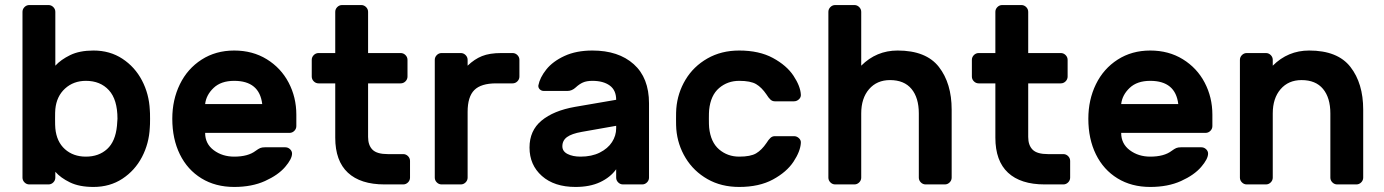

<svg xmlns="http://www.w3.org/2000/svg" viewBox="-20 -730 5480 760"><path d="M574 -260C574 -276.7 573.7 -288.3 573 -295C571 -337 560.7 -375.8 542 -411.5C523.3 -447.2 497.5 -475.8 464.5 -497.5C431.5 -519.2 393.3 -530 350 -530C313.3 -530 282.7 -524 258 -512C233.3 -500 213.7 -486 199 -470V-683C199 -690.3 196.3 -696.7 191 -702C185.7 -707.3 179.3 -710 172 -710H96C88.7 -710 82.3 -707.3 77 -702C71.7 -696.7 69 -690.3 69 -683V-27C69 -19.7 71.7 -13.3 77 -8C82.3 -2.7 88.7 0 96 0H172C179.3 0 185.7 -2.7 191 -8C196.3 -13.3 199 -19.7 199 -27V-50C213 -34 232.3 -20 257 -8C281.7 4 312.7 10 350 10C393.3 10 431.5 -0.8 464.5 -22.5C497.5 -44.2 523.3 -72.8 542 -108.5C560.7 -144.2 571 -183 573 -225C573.7 -231.7 574 -243.3 574 -260ZM237.5 -379.5C259.8 -399.8 287.3 -410 320 -410C358 -410 388.3 -397.7 411 -373C433.7 -348.3 445 -310.7 445 -260C445 -254.7 444.3 -245.3 443 -232C439 -190.7 426 -160 404 -140C382 -120 354 -110 320 -110C286.7 -110 259 -119.8 237 -139.5C215 -159.2 202.3 -186.7 199 -222C198.3 -228.7 198 -241.3 198 -260C198 -278.7 198.3 -291.3 199 -298C202.3 -332 215.2 -359.2 237.5 -379.5Z M1036 -495.5C998.7 -518.5 955.7 -530 907 -530C858.3 -530 815.3 -518 778 -494C740.7 -470 712 -437.5 692 -396.5C672 -355.5 662 -310 662 -260C662 -206.7 672 -159.7 692 -119C712 -78.3 740.5 -46.7 777.5 -24C814.5 -1.3 857.7 10 907 10C953.7 10 994.3 2.2 1029 -13.5C1063.7 -29.2 1090.2 -47.7 1108.5 -69C1126.8 -90.3 1136 -108 1136 -122C1136 -128.7 1133.3 -134.5 1128 -139.5C1122.7 -144.5 1116.3 -147 1109 -147H1029C1021 -147 1014.7 -146 1010 -144C1005.3 -142 999.3 -138.3 992 -133C972 -117.7 943.7 -110 907 -110C875.7 -110 848.7 -118.5 826 -135.5C803.3 -152.5 792 -175.3 792 -204H1126C1133.3 -204 1139.7 -206.7 1145 -212C1150.3 -217.3 1153 -223.7 1153 -231V-276C1153 -322 1142.8 -364.3 1122.5 -403C1102.2 -441.7 1073.3 -472.5 1036 -495.5ZM1018 -318H792C794.7 -342 805.8 -363.3 825.5 -382C845.2 -400.7 872.3 -410 907 -410C973.7 -410 1010.7 -379.3 1018 -318Z M1454.5 -137.5C1442.8 -149.2 1437 -166 1437 -188V-400H1566C1573.3 -400 1579.7 -402.7 1585 -408C1590.3 -413.3 1593 -419.7 1593 -427V-493C1593 -500.3 1590.3 -506.7 1585 -512C1579.7 -517.3 1573.3 -520 1566 -520H1437V-683C1437 -690.3 1434.3 -696.7 1429 -702C1423.7 -707.3 1417.3 -710 1410 -710H1334C1326.7 -710 1320.3 -707.3 1315 -702C1309.7 -696.7 1307 -690.3 1307 -683V-520H1241C1233.7 -520 1227.3 -517.3 1222 -512C1216.7 -506.7 1214 -500.3 1214 -493V-427C1214 -419.7 1216.7 -413.3 1222 -408C1227.3 -402.7 1233.7 -400 1241 -400H1307V-185C1307 -123.7 1323.7 -77.5 1357 -46.5C1390.3 -15.5 1438.7 0 1502 0H1576C1583.3 0 1589.7 -2.7 1595 -8C1600.3 -13.3 1603 -19.7 1603 -27V-93C1603 -100.3 1600.3 -106.7 1595 -112C1589.7 -117.3 1583.3 -120 1576 -120H1515C1486.3 -120 1466.2 -125.8 1454.5 -137.5Z M1857.5 -373.5C1875.2 -391.2 1904 -400 1944 -400H2009C2016.3 -400 2022.7 -402.7 2028 -408C2033.3 -413.3 2036 -419.7 2036 -427V-493C2036 -500.3 2033.3 -506.7 2028 -512C2022.7 -517.3 2016.3 -520 2009 -520H1964C1933.3 -520 1908 -516 1888 -508C1868 -500 1849 -487.3 1831 -470V-493C1831 -500.3 1828.3 -506.7 1823 -512C1817.7 -517.3 1811.3 -520 1804 -520H1728C1720.7 -520 1714.3 -517.3 1709 -512C1703.7 -506.7 1701 -500.3 1701 -493V-27C1701 -19.7 1703.7 -13.3 1709 -8C1714.3 -2.7 1720.7 0 1728 0H1804C1811.3 0 1817.7 -2.7 1823 -8C1828.3 -13.3 1831 -19.7 1831 -27V-287C1831 -327 1839.8 -355.8 1857.5 -373.5Z M2488.5 -476C2448.2 -512 2393.7 -530 2325 -530C2282.3 -530 2245.5 -522.8 2214.5 -508.5C2183.5 -494.2 2159.5 -476.3 2142.5 -455C2125.5 -433.7 2115 -412.7 2111 -392C2110.3 -386 2112.2 -380.8 2116.5 -376.5C2120.8 -372.2 2126.3 -370 2133 -370H2226C2238 -370 2249 -374.7 2259 -384C2268.3 -392.7 2277.8 -399.2 2287.5 -403.5C2297.2 -407.8 2309.7 -410 2325 -410C2353.7 -410 2376.5 -403.8 2393.5 -391.5C2410.5 -379.2 2419 -360.3 2419 -335L2256 -307C2199.3 -297 2155.2 -278.8 2123.5 -252.5C2091.8 -226.2 2076 -190.7 2076 -146C2076 -100 2092.3 -62.5 2125 -33.5C2157.7 -4.5 2202 10 2258 10C2296 10 2328.5 3.7 2355.5 -9C2382.5 -21.7 2403.7 -38.7 2419 -60V-27C2419 -19.7 2421.7 -13.3 2427 -8C2432.3 -2.7 2438.7 0 2446 0H2522C2529.3 0 2535.7 -2.7 2541 -8C2546.3 -13.3 2549 -19.7 2549 -27V-321C2549 -388.3 2528.8 -440 2488.5 -476ZM2419 -232V-222C2419 -202.7 2413.5 -184.5 2402.5 -167.5C2391.5 -150.5 2375.3 -136.7 2354 -126C2332.7 -115.3 2307.3 -110 2278 -110C2257.3 -110 2240.2 -113.5 2226.5 -120.5C2212.8 -127.5 2206 -137.7 2206 -151C2206 -166.3 2212.2 -178.5 2224.5 -187.5C2236.8 -196.5 2256.3 -203.3 2283 -208Z M2826.5 -138.5C2804.2 -157.5 2791 -186.3 2787 -225C2786.3 -231.7 2786 -243.3 2786 -260C2786 -276.7 2786.3 -288.3 2787 -295C2791 -333.7 2804.2 -362.5 2826.5 -381.5C2848.8 -400.5 2875.3 -410 2906 -410C2936 -410 2958.3 -405.7 2973 -397C2987.7 -388.3 3001.3 -374.7 3014 -356C3019.3 -347.3 3024.5 -340.7 3029.5 -336C3034.5 -331.3 3040.3 -329 3047 -329H3123C3130.3 -329 3136.8 -331.7 3142.5 -337C3148.2 -342.3 3150.7 -348.7 3150 -356C3148.7 -378 3139 -402.7 3121 -430C3103 -457.3 3075.8 -480.8 3039.5 -500.5C3003.2 -520.2 2958.7 -530 2906 -530C2858.7 -530 2816.7 -519.5 2780 -498.5C2743.3 -477.5 2714.5 -449.5 2693.5 -414.5C2672.5 -379.5 2660.3 -341.3 2657 -300C2656.3 -292 2656 -278.3 2656 -259C2656 -240.3 2656.3 -227 2657 -219C2660.3 -177.7 2672.7 -139.5 2694 -104.5C2715.3 -69.5 2744.2 -41.7 2780.5 -21C2816.8 -0.3 2858.7 10 2906 10C2958.7 10 3003.2 0.2 3039.5 -19.5C3075.8 -39.2 3103 -62.7 3121 -90C3139 -117.3 3148.7 -142 3150 -164C3150.7 -171.3 3148.2 -177.7 3142.5 -183C3136.8 -188.3 3130.3 -191 3123 -191H3047C3040.3 -191 3034.5 -188.7 3029.5 -184C3024.5 -179.3 3019.3 -172.7 3014 -164C3001.3 -145.3 2987.7 -131.7 2973 -123C2958.3 -114.3 2936 -110 2906 -110C2875.3 -110 2848.8 -119.5 2826.5 -138.5Z M3739 -8C3744.3 -13.3 3747 -19.7 3747 -27V-296C3747 -365.3 3730.2 -421.7 3696.5 -465C3662.8 -508.3 3608.3 -530 3533 -530C3477 -530 3429 -510 3389 -470V-683C3389 -690.3 3386.3 -696.7 3381 -702C3375.7 -707.3 3369.3 -710 3362 -710H3286C3278.7 -710 3272.3 -707.3 3267 -702C3261.7 -696.7 3259 -690.3 3259 -683V-27C3259 -19.7 3261.7 -13.3 3267 -8C3272.3 -2.7 3278.7 0 3286 0H3362C3369.3 0 3375.7 -2.7 3381 -8C3386.3 -13.3 3389 -19.7 3389 -27V-281C3389 -321 3399.3 -353 3420 -377C3440.7 -401 3468.3 -413 3503 -413C3540.3 -413 3568.7 -401.3 3588 -378C3607.3 -354.7 3617 -322.3 3617 -281V-27C3617 -19.7 3619.7 -13.3 3625 -8C3630.3 -2.7 3636.7 0 3644 0H3720C3727.3 0 3733.7 -2.7 3739 -8Z M4067.5 -137.5C4055.8 -149.2 4050 -166 4050 -188V-400H4179C4186.3 -400 4192.7 -402.7 4198 -408C4203.3 -413.3 4206 -419.7 4206 -427V-493C4206 -500.3 4203.3 -506.7 4198 -512C4192.7 -517.3 4186.3 -520 4179 -520H4050V-683C4050 -690.3 4047.3 -696.7 4042 -702C4036.7 -707.3 4030.3 -710 4023 -710H3947C3939.7 -710 3933.3 -707.3 3928 -702C3922.7 -696.7 3920 -690.3 3920 -683V-520H3854C3846.7 -520 3840.3 -517.3 3835 -512C3829.7 -506.7 3827 -500.3 3827 -493V-427C3827 -419.7 3829.7 -413.3 3835 -408C3840.3 -402.7 3846.7 -400 3854 -400H3920V-185C3920 -123.7 3936.7 -77.5 3970 -46.5C4003.3 -15.5 4051.7 0 4115 0H4189C4196.3 0 4202.7 -2.7 4208 -8C4213.3 -13.3 4216 -19.7 4216 -27V-93C4216 -100.3 4213.3 -106.7 4208 -112C4202.7 -117.3 4196.3 -120 4189 -120H4128C4099.3 -120 4079.2 -125.8 4067.5 -137.5Z M4662 -495.5C4624.7 -518.5 4581.7 -530 4533 -530C4484.3 -530 4441.3 -518 4404 -494C4366.7 -470 4338 -437.5 4318 -396.5C4298 -355.5 4288 -310 4288 -260C4288 -206.7 4298 -159.7 4318 -119C4338 -78.3 4366.5 -46.7 4403.5 -24C4440.5 -1.3 4483.7 10 4533 10C4579.7 10 4620.3 2.2 4655 -13.5C4689.7 -29.2 4716.2 -47.7 4734.5 -69C4752.8 -90.3 4762 -108 4762 -122C4762 -128.7 4759.3 -134.5 4754 -139.5C4748.7 -144.5 4742.3 -147 4735 -147H4655C4647 -147 4640.7 -146 4636 -144C4631.3 -142 4625.3 -138.3 4618 -133C4598 -117.7 4569.7 -110 4533 -110C4501.7 -110 4474.7 -118.5 4452 -135.5C4429.3 -152.5 4418 -175.3 4418 -204H4752C4759.3 -204 4765.7 -206.7 4771 -212C4776.3 -217.3 4779 -223.7 4779 -231V-276C4779 -322 4768.8 -364.3 4748.5 -403C4728.2 -441.7 4699.3 -472.5 4662 -495.5ZM4644 -318H4418C4420.7 -342 4431.8 -363.3 4451.5 -382C4471.2 -400.7 4498.3 -410 4533 -410C4599.7 -410 4636.7 -379.3 4644 -318Z M5368 -8C5373.3 -13.3 5376 -19.7 5376 -27V-296C5376 -365.3 5359.2 -421.7 5325.5 -465C5291.8 -508.3 5237.3 -530 5162 -530C5106 -530 5058 -510 5018 -470V-493C5018 -500.3 5015.3 -506.7 5010 -512C5004.7 -517.3 4998.3 -520 4991 -520H4915C4907.7 -520 4901.3 -517.3 4896 -512C4890.7 -506.7 4888 -500.3 4888 -493V-27C4888 -19.7 4890.7 -13.3 4896 -8C4901.3 -2.7 4907.7 0 4915 0H4991C4998.3 0 5004.7 -2.7 5010 -8C5015.3 -13.3 5018 -19.7 5018 -27V-281C5018 -321 5028.3 -353 5049 -377C5069.7 -401 5097.3 -413 5132 -413C5169.3 -413 5197.7 -401.3 5217 -378C5236.3 -354.7 5246 -322.3 5246 -281V-27C5246 -19.7 5248.7 -13.3 5254 -8C5259.3 -2.7 5265.7 0 5273 0H5349C5356.3 0 5362.7 -2.7 5368 -8Z"/></svg>

Font: Rubik
Style: Regular
Weight: 500
Designer: Hubert & Fischer
Foundry: Hubert & Fischer
Version: Version 1.100